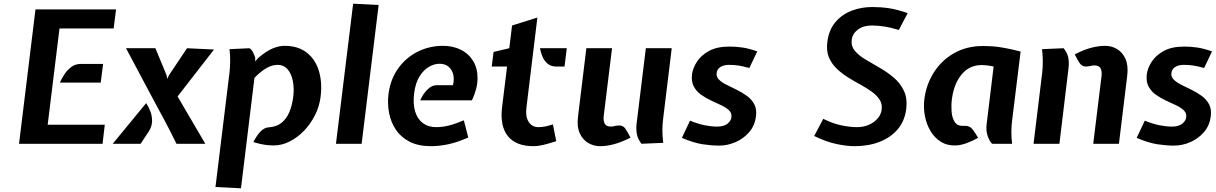

<svg xmlns="http://www.w3.org/2000/svg" viewBox="-20 -778 6579 1039"><path d="M83 0 172 -727H608L595 -624H302L238 -103H547L535 0ZM304 -331Q313.5 -353 329 -376.5Q344.5 -400 366.2 -416Q388 -432 417 -432H538L525 -331Z M935 0Q904.5 -62.5 871.2 -125.2Q838 -188 804 -250L662 -517H821L881 -372L885 -351L895 -372L992 -517L1138 -510L941 -256L1091 0ZM590 0 771 -220Q782 -204 792.2 -179.2Q802.5 -154.5 803 -125.5Q803.5 -96.5 786 -68L741 0Z M1146 234 1222 -386Q1225 -414 1225.5 -445.5Q1226 -477 1222 -512L1330 -517Q1342 -509.5 1349.2 -495.2Q1356.5 -481 1361 -466V-446L1379 -466Q1423.5 -503 1456.8 -516.5Q1490 -530 1520 -530Q1592 -530 1638.8 -494.2Q1685.5 -458.5 1705 -396.2Q1724.5 -334 1715 -255Q1708.5 -202 1684.5 -154.5Q1660.5 -107 1625 -70.2Q1589.5 -33.5 1547.2 -12.2Q1505 9 1462 9Q1436.5 9 1412.5 5.5Q1388.5 2 1351 -9Q1368.5 -43.5 1389 -65.5Q1409.5 -87.5 1434 -89Q1476 -91.5 1503.2 -113.2Q1530.5 -135 1545.8 -171.5Q1561 -208 1567 -255Q1572.5 -301.5 1564.5 -340.8Q1556.5 -380 1535.8 -403.5Q1515 -427 1482 -427Q1453 -427 1422.8 -410Q1392.5 -393 1357 -357L1284 241Z M1798 0 1891 -758 2029 -751 1937 0Z M2312 13Q2243.5 13 2196.5 -11.2Q2149.5 -35.5 2122.2 -76.2Q2095 -117 2085.5 -166.8Q2076 -216.5 2082 -267Q2092.5 -349.5 2135.2 -408.5Q2178 -467.5 2241.2 -498.8Q2304.5 -530 2377 -530Q2432.5 -530 2475 -508.2Q2517.5 -486.5 2541 -447Q2564.5 -407.5 2564.2 -353.5Q2564 -299.5 2534 -235H2254Q2269 -269.5 2292.8 -293.2Q2316.5 -317 2342 -317H2431Q2439 -347.5 2432.8 -374Q2426.5 -400.5 2407.5 -416.8Q2388.5 -433 2358 -433Q2330.5 -433 2301.5 -416.5Q2272.5 -400 2250.2 -364.5Q2228 -329 2221 -272Q2214 -214.5 2226.8 -173.8Q2239.5 -133 2268.8 -111.5Q2298 -90 2340 -90Q2374.5 -90 2409.5 -98.8Q2444.5 -107.5 2490 -127L2514 -34Q2457 -8.5 2407.8 2.2Q2358.5 13 2312 13Z M2867 13Q2772 13 2728.2 -41.5Q2684.5 -96 2697 -198L2724 -418H2641L2651 -497L2736 -517L2751 -640L2888 -683L2829 -198Q2822.5 -147 2840.8 -118.5Q2859 -90 2894 -90Q2908.5 -90 2927.2 -93Q2946 -96 2972 -105L2990 -14Q2951 -1.5 2921.5 5.8Q2892 13 2867 13ZM2990 -418Q2961 -418 2943 -433.5Q2925 -449 2915.5 -472Q2906 -495 2902 -517H3047L3035 -418Z M3227 13Q3192.5 13 3162.8 -4.5Q3133 -22 3117 -57.8Q3101 -93.5 3108 -148L3153 -517H3292L3247 -150Q3244 -125.5 3252.2 -109.2Q3260.5 -93 3286 -93Q3296 -93 3305.5 -95.8Q3315 -98.5 3329 -99Q3352.5 -100.5 3366.2 -78.8Q3380 -57 3392 -33Q3339 -7 3300.2 3Q3261.5 13 3227 13ZM3451 0Q3431 -27 3426.2 -53.5Q3421.5 -80 3425 -110L3475 -517H3615L3568 -131Q3564.5 -103.5 3564.5 -72Q3564.5 -40.5 3569 -5Z M3871 10Q3832 10 3783 2.8Q3734 -4.5 3670 -32L3714 -125Q3758.5 -107 3794 -100Q3829.5 -93 3861 -93Q3898 -93 3917 -108.8Q3936 -124.5 3938 -143Q3941 -165.5 3925.2 -180.8Q3909.5 -196 3883.5 -208.2Q3857.5 -220.5 3828.2 -234Q3799 -247.5 3773.5 -265.8Q3748 -284 3734 -310.8Q3720 -337.5 3725 -377Q3729 -409 3751 -443.5Q3773 -478 3816.2 -502Q3859.5 -526 3928 -526Q3962 -526 3996.8 -521Q4031.5 -516 4078 -500L4035 -410Q3997.5 -420.5 3974 -423.8Q3950.5 -427 3925 -427Q3896.5 -427 3878.5 -415.5Q3860.5 -404 3858 -383Q3855.5 -362 3871 -346.8Q3886.5 -331.5 3912.5 -318.8Q3938.5 -306 3967.5 -291.8Q3996.5 -277.5 4022 -259Q4047.5 -240.5 4061.8 -213.8Q4076 -187 4071 -148Q4065 -99.5 4035 -64Q4005 -28.5 3961.2 -9.2Q3917.5 10 3871 10Z M4604 13Q4561.5 13 4506 1.2Q4450.5 -10.5 4386 -42L4435 -135Q4486 -109.5 4532.5 -99.8Q4579 -90 4617 -90Q4670.5 -90 4708.5 -118Q4746.5 -146 4751 -185Q4755 -216 4739.5 -239.5Q4724 -263 4696.2 -282.8Q4668.5 -302.5 4634.5 -321Q4600.5 -339.5 4567 -360.5Q4533.5 -381.5 4506.5 -407.8Q4479.5 -434 4465.2 -468.8Q4451 -503.5 4457 -550Q4465 -615.5 4500.2 -657.5Q4535.5 -699.5 4588 -719.8Q4640.5 -740 4700 -740Q4746 -740 4789 -733.8Q4832 -727.5 4892 -707L4844 -616Q4801.5 -629 4765.8 -634.5Q4730 -640 4697 -640Q4652 -640 4622.5 -618Q4593 -596 4589 -562Q4585 -528 4606.2 -502.8Q4627.5 -477.5 4663.8 -456Q4700 -434.5 4740.8 -411Q4781.5 -387.5 4816.5 -358Q4851.5 -328.5 4871.2 -287.2Q4891 -246 4884 -188Q4876 -123.5 4838.2 -78.8Q4800.5 -34 4740.2 -10.5Q4680 13 4604 13Z M5156 9Q5108.5 11.5 5073.2 -9.8Q5038 -31 5015.8 -68.2Q4993.5 -105.5 4985 -150.5Q4976.5 -195.5 4982 -240Q4991.5 -319.5 5033 -385.2Q5074.5 -451 5142.5 -490Q5210.5 -529 5300 -529Q5328 -529 5356.2 -526.8Q5384.5 -524.5 5419.5 -518Q5454.5 -511.5 5503 -499L5457 -126Q5453.5 -98.5 5453 -67Q5452.5 -35.5 5457 0H5350Q5338 -7 5326.2 -37.8Q5314.5 -68.5 5319 -105L5357 -418Q5337.5 -422.5 5320.5 -424.2Q5303.5 -426 5293 -426Q5225 -426 5183 -374.2Q5141 -322.5 5131 -240Q5127 -208 5129.5 -174Q5132 -140 5147 -117.2Q5162 -94.5 5196 -97Q5225.5 -99.5 5241.5 -79.8Q5257.5 -60 5273 -32Q5243 -15.5 5212.2 -4Q5181.5 7.5 5156 9Z M5896 0 5941 -367Q5944 -392 5935.8 -408Q5927.5 -424 5902 -424Q5892.5 -424 5883 -421.5Q5873.5 -419 5859 -418Q5835 -416.5 5821.2 -438.2Q5807.5 -460 5796 -484Q5848.5 -510.5 5887.5 -520.2Q5926.5 -530 5961 -530Q5995.5 -530 6025 -512.5Q6054.5 -495 6070.5 -459.2Q6086.5 -423.5 6080 -369L6035 0ZM5573 0 5620 -386Q5623 -414 5623 -445.5Q5623 -477 5619 -512L5736 -517Q5757 -490 5761.5 -463.5Q5766 -437 5762 -407L5713 0Z M6332 10Q6293 10 6244 2.8Q6195 -4.5 6131 -32L6175 -125Q6219.5 -107 6255 -100Q6290.5 -93 6322 -93Q6359 -93 6378 -108.8Q6397 -124.5 6399 -143Q6402 -165.5 6386.2 -180.8Q6370.5 -196 6344.5 -208.2Q6318.5 -220.5 6289.2 -234Q6260 -247.5 6234.5 -265.8Q6209 -284 6195 -310.8Q6181 -337.5 6186 -377Q6190 -409 6212 -443.5Q6234 -478 6277.2 -502Q6320.5 -526 6389 -526Q6423 -526 6457.8 -521Q6492.5 -516 6539 -500L6496 -410Q6458.5 -420.5 6435 -423.8Q6411.5 -427 6386 -427Q6357.5 -427 6339.5 -415.5Q6321.5 -404 6319 -383Q6316.5 -362 6332 -346.8Q6347.5 -331.5 6373.5 -318.8Q6399.5 -306 6428.5 -291.8Q6457.5 -277.5 6483 -259Q6508.5 -240.5 6522.8 -213.8Q6537 -187 6532 -148Q6526 -99.5 6496 -64Q6466 -28.5 6422.2 -9.2Q6378.5 10 6332 10Z"/></svg>

Font: Expletus Sans
Style: Italic
Weight: 400
Italic angle: -7°
Designer: Jasper de Waard
Foundry: Designtown
Version: Version 7.500